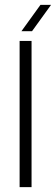

<svg xmlns="http://www.w3.org/2000/svg" viewBox="-20 -768 230 788"><path d="M60.5 0V-600H109.5V0ZM68 -640 146 -748H189.5L111.5 -640Z"/></svg>

Font: Big Shoulders Stencil Text ExtraLight
Style: Regular
Weight: 250
Version: Version 2.001